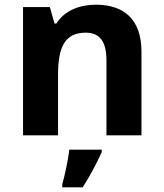

<svg xmlns="http://www.w3.org/2000/svg" viewBox="-20 -576 697 817"><path d="M388 -556C320 -556 255 -532 220 -476H212L192 -546H78V0H227V-257C227 -373 254 -437 345 -437C406 -437 433 -397 433 -319V0H582V-356C582 -496 505 -556 388 -556ZM413 71V61H275C270 104 256 169 245 208V221H332C366 168 393 115 413 71Z"/></svg>

Font: Noto Kufi Arabic
Style: Bold
Weight: 700
Designer: Monotype Design Team, David Williams, Khaled Hosny
Foundry: Google LLC
Version: Version 2.109